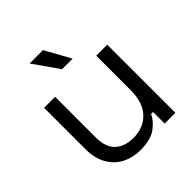

<svg xmlns="http://www.w3.org/2000/svg" viewBox="-193 -832 974 974"><g transform="rotate(-45 294.0 -345.5)"><path d="M65 -193V-489H144V-199Q144 -126 180.5 -93Q217 -60 279 -60Q349 -60 394 -106Q439 -152 439 -243V-489H518V0H441V-83H427Q411 -48 372 -19.5Q333 9 258 9Q205 9 160.5 -14Q116 -37 90.5 -82.5Q65 -128 65 -193ZM268 -563 172 -700H268L344 -563Z"/></g></svg>

Font: Space Grotesk Frontify
Style: Regular
Weight: 400
Designer: Florian Karsten
Version: Version 2.000